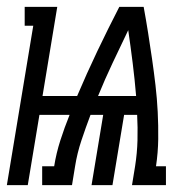

<svg xmlns="http://www.w3.org/2000/svg" viewBox="-41 -540 561 560"><path d="M-21 0 56 -465H31V-520H126L83 -260H184Q212 -326 243 -391Q274 -456 307 -520H378Q385 -482 391 -444Q397 -406 402.5 -368Q408 -330 412.5 -291.5Q417 -253 419 -213.5Q421 -174 420.5 -134.5Q420 -95 414 -55H443V0H344L353 -55Q359 -93 360 -130.5Q361 -168 359 -205H321L287 0H226L260 -205H223Q209 -168 196.5 -130.5Q184 -93 178 -55L169 0H82V-55H117Q123 -93 135 -130.5Q147 -168 162 -205H74L40 0ZM356 -260Q352 -308 346 -356Q340 -404 333 -452Q310 -404 287.5 -356.5Q265 -309 245 -260Z"/></svg>

Font: Iosevka Curly Slab Light
Style: Italic
Weight: 300
Italic angle: -9°
Monospace: yes
Designer: Belleve Invis
Foundry: Belleve Invis
Version: Version 22.1.2; ttfautohint (v1.8.4)